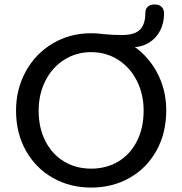

<svg xmlns="http://www.w3.org/2000/svg" viewBox="-20 -826 812 855"><path d="M51.4 -333.5Q51.4 -429 94.7 -507.9Q138 -586.9 214.6 -632.4Q291.1 -678 385.7 -678Q480.2 -678 556.4 -632.4Q632.7 -586.9 676.5 -508.2Q720.3 -429.6 720.3 -334.5Q720.3 -233.5 676.8 -155.3Q633.3 -77.1 557 -33.9Q480.8 9.3 385.7 9.3Q290.9 9.3 214.6 -34.3Q138.4 -77.9 94.9 -155.7Q51.4 -233.6 51.4 -333.5ZM619.6 -333.5Q619.6 -406.5 589.4 -466.2Q559.3 -525.9 506.1 -559.8Q452.9 -593.8 385.7 -593.8Q319.4 -593.8 265.9 -559.8Q212.3 -525.9 182.2 -466.2Q152.1 -406.5 152.1 -333.5Q152.1 -256.1 182.2 -197.5Q212.3 -138.8 265.3 -106.9Q318.2 -75 385.7 -75Q453.5 -75 506.4 -106.5Q559.3 -138.1 589.4 -196.7Q619.6 -255.4 619.6 -333.5ZM482.3 -671Q499.9 -670.6 522.4 -670Q580.1 -670 603.7 -694.4Q627.3 -718.7 627.3 -768.3Q627.3 -786 638 -796Q648.6 -806.1 669.3 -806.1Q689.3 -806.1 699.9 -795.1Q710.6 -784.1 710.6 -765.8Q710.6 -722.8 692.6 -688.8Q674.7 -654.8 642.4 -635.3Q610.1 -615.7 567.2 -615.7H489.3L441.5 -674Q462.4 -673 482.3 -671Z"/></svg>

Font: SN Pro Thin
Style: Regular
Weight: 200
Designer: Tobias Whetton
Foundry: Supernotes
Version: Version 1.003;Glyphs 3.3 (3324)